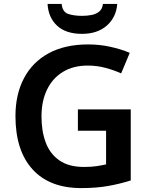

<svg xmlns="http://www.w3.org/2000/svg" viewBox="-20 -1044 766 981"><path d="M378 -485H648V-122Q591 -104 531 -93.5Q471 -83 395 -83Q233 -83 146 -179Q59 -275 59 -451Q59 -562 102.5 -644.5Q146 -727 229 -772Q312 -817 431 -817Q489 -817 543.5 -805Q598 -793 643 -774L599 -669Q564 -685 520 -697Q476 -709 428 -709Q355 -709 302 -677Q249 -645 220.5 -586.5Q192 -528 192 -449Q192 -373 214 -315Q236 -257 284 -224Q332 -191 409 -191Q447 -191 473 -195Q499 -199 522 -204V-376H378ZM579 -1024Q574 -956 526 -913.5Q478 -871 399 -871Q317 -871 272 -912.5Q227 -954 223 -1024H295Q299 -983 328 -973Q357 -963 400 -963Q425 -963 448 -967.5Q471 -972 487 -985Q503 -998 506 -1024Z"/></svg>

Font: Noto Sans Telugu UI SemiBold
Style: Regular
Weight: 600
Designer: Jelle Bosma - Monotype Design Team
Foundry: Monotype Imaging Inc.
Version: Version 2.005; ttfautohint (v1.8.4.7-5d5b)